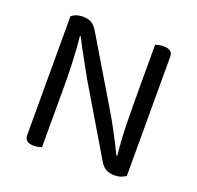

<svg xmlns="http://www.w3.org/2000/svg" viewBox="-112 -734 884 860"><g transform="rotate(20 330.0 -304.0)"><path d="M89 -539 157 -545Q161 -514 164 -472Q167 -430 168.5 -385.5Q170 -341 170 -301V-2Q165 0 154.5 2.5Q144 5 133 5Q111 5 100 -3.5Q89 -12 89 -31ZM571 -69 502 -63Q492 -147 490.5 -234.5Q489 -322 489 -404V-606Q495 -608 505 -610.5Q515 -613 527 -613Q549 -613 560 -604.5Q571 -596 571 -577ZM571 -99V-103V-11Q562 -4 548 1Q534 6 517 6Q493 6 476 -3.5Q459 -13 445 -38L255 -358Q240 -385 222 -417.5Q204 -450 188 -479.5Q172 -509 163 -528L89 -509V-596Q97 -604 111.5 -609Q126 -614 143 -614Q167 -614 184 -604.5Q201 -595 215 -570L406 -250Q422 -223 439.5 -190.5Q457 -158 472 -128.5Q487 -99 496 -80Z"/></g></svg>

Font: Baloo Tammudu 2
Style: Regular
Weight: 400
Designer: Maithili Shingre, Omkar Shende and Ek Type
Foundry: Ek Type
Version: Version 1.700